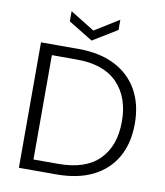

<svg xmlns="http://www.w3.org/2000/svg" viewBox="-95 -963 895 1040"><g transform="rotate(10 353.0 -442.5)"><path d="M80 0V-690H287Q404 -690 486.5 -648Q569 -606 613 -528.5Q657 -451 657 -344Q657 -236 613 -159Q569 -82 486.5 -41Q404 0 287 0ZM150 -58H287Q436 -58 511 -133.5Q586 -209 586 -344Q586 -476 511 -554Q436 -632 287 -632H150ZM482 -885V-829L348 -747L214 -829V-885L348 -802Z"/></g></svg>

Font: Parkinsans Light
Style: Regular
Weight: 300
Designer: Red Stone, Indian Type Foundry
Foundry: Indian Type Foundry
Version: Version 1.000